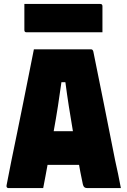

<svg xmlns="http://www.w3.org/2000/svg" viewBox="-20 -949 640 969"><path d="M198 0H21Q18 0 15 -3Q12 -6 13 -13Q23 -67 37 -135.5Q51 -204 66.5 -279Q82 -354 97 -429.5Q112 -505 126 -574.5Q140 -644 151 -700H440Q448 -700 451 -689Q477 -562 504.5 -424Q532 -286 561 -140Q569 -106 576 -71Q583 -36 590 0H419Q409 0 403.5 -6.5Q398 -13 393 -44Q389 -63 385.5 -81Q382 -99 379 -117H220Q215 -89 209.5 -60Q204 -31 198 0ZM290 -534Q282 -475 272.5 -414Q263 -353 251 -287H348Q337 -351 327.5 -412Q318 -473 310 -534ZM103 -929H486Q497 -929 497 -918V-786H114Q103 -786 103 -797Z"/></svg>

Font: Recursive Mn Lnr St Blk
Style: Regular
Weight: 900
Monospace: yes
Version: Version 1.079;hotconv 1.0.112;makeotfexe 2.5.65598; ttfautoh